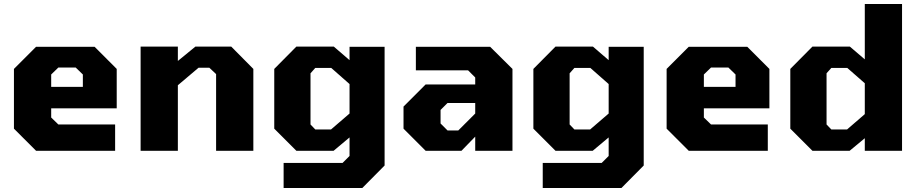

<svg xmlns="http://www.w3.org/2000/svg" viewBox="-20 -757 4614 964"><path d="M161 0 50 -111V-411L161 -522H455L566 -411V-213H237V-167L273 -132H558V0ZM237 -321H396V-383L360 -418H273L237 -383Z M686 0V-523H873V-451L961 -523H1141L1252 -411V0H1065V-385L1031 -417H977L873 -329V0Z M1404 187V61H1700L1735 26V-67L1655 0H1468L1357 -111V-411L1468 -523H1656L1735 -455V-522H1911V74L1799 187ZM1563 -107H1642L1735 -187V-335L1643 -416H1563L1539 -389V-132Z M2117 0 2006 -111V-222L2117 -333H2366V-368L2330 -404H2068V-522H2441L2553 -411V0H2366V-71L2297 0ZM2227 -102H2281L2366 -187V-240H2227L2192 -205V-137Z M2705 187V61H3001L3036 26V-67L2956 0H2769L2658 -111V-411L2769 -523H2957L3036 -455V-522H3212V74L3100 187ZM2864 -107H2943L3036 -187V-335L2944 -416H2864L2840 -389V-132Z M3438 0 3327 -111V-411L3438 -522H3732L3843 -411V-213H3514V-167L3550 -132H3835V0ZM3514 -321H3673V-383L3637 -418H3550L3514 -383Z M4059 0 3948 -111V-411L4059 -523H4247L4322 -459V-737H4509V0H4322V-63L4246 0ZM4154 -107H4233L4322 -184V-339L4234 -416H4154L4130 -389V-132Z"/></svg>

Font: Tomorrow
Style: Bold
Weight: 700
Designer: Tony de Marco, Monica Rizzolli
Foundry: Just in Type
Version: Version 2.002